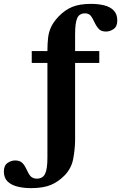

<svg xmlns="http://www.w3.org/2000/svg" viewBox="-154 -737 626 992"><path d="M6 235Q-32 235 -64 227Q-96 219 -115 200.5Q-134 182 -134 149Q-134 118 -115 105Q-96 92 -76 92Q-53 92 -40 103.5Q-27 115 -14 144Q-1 172 10.5 179Q22 186 36 186Q67 186 79 161Q91 136 91 78V-412H10V-473H91Q91 -512 94.5 -542Q98 -572 110 -597.5Q122 -623 147 -650Q180 -685 218.5 -701Q257 -717 316 -717Q353 -717 384 -709.5Q415 -702 433.5 -683Q452 -664 452 -631Q452 -600 433 -587Q414 -574 394 -574Q371 -574 358.5 -585.5Q346 -597 332 -626Q319 -654 309 -661Q299 -668 285 -668Q256 -668 245 -643.5Q234 -619 234 -560V-473H359V-412H234V-8Q233 38 224 85Q215 132 181 168Q147 203 107.5 219Q68 235 6 235Z"/></svg>

Font: STIX Two Text
Style: Bold
Weight: 700
Designer: Ross Mills, John Hudson & Paul Hanslow, Tiro Typeworks Ltd; with prior portions MicroPress Inc., and Coen Hoffman.
Foundry: Tiro Typeworks Ltd
Version: Version 2.13 b171